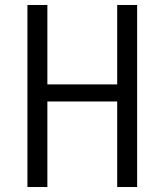

<svg xmlns="http://www.w3.org/2000/svg" viewBox="-20 -750 660 770"><path d="M170 0V-343H450V0H530V-730H450V-411.5H170V-730H90V0Z"/></svg>

Font: Monaspace Neon Light
Style: Regular
Weight: 300
Designer: Riley Cran & the Lettermatic Team
Foundry: Lettermatic
Version: Version 1.200 (Monaspace Neon)